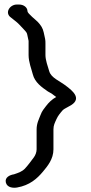

<svg xmlns="http://www.w3.org/2000/svg" viewBox="-20 -714 410 869"><path d="M66.3 -693.5H56.3C23.3 -693.5 0 -655 29.6 -634.6L47.7 -620.2C54.3 -614.9 60.9 -609.8 67.5 -602.6L89.9 -578.7C99.3 -568.6 101.6 -565.5 103.4 -556.9L109.4 -528.9V-465C109.4 -432.6 122.5 -401.5 128.5 -377.5C137.5 -341.3 169.7 -318.6 196.1 -300.5C196.4 -300.3 196.8 -300 197.2 -299.8L214.1 -290.2C220.6 -285.7 228.1 -279.9 234.3 -274.9C215.3 -264.6 199.7 -249.2 187.9 -233.4C180.5 -223.7 169.4 -210.9 163.8 -194.4C156.7 -175.6 145.7 -156.3 145.7 -128V-38C145.7 -25.1 140.3 -11.3 132.9 -1.4C120.3 15.4 108 32.7 92.4 49.6C82.2 60.7 65.7 67.6 43.4 74.9C25.9 77.4 0.1 88.2 6.6 112.6C12.9 136.1 40.8 137.5 57.2 134.7C114.1 124.8 147.8 94.7 174.3 62.9C194.7 38.4 221.9 6.5 221.9 -38V-128C221.9 -147.2 227.8 -157.6 236 -175.7C242.3 -189.8 252.9 -202.9 264.9 -216.3C271.8 -222.6 289.7 -230.3 302.2 -238.2C352.1 -269.7 304.4 -305.2 283.6 -321.8C249.1 -349.4 212.2 -360 202.7 -391.9C196 -414.6 185.7 -441.8 185.7 -465V-518C185.7 -524.6 185.6 -531.7 184.2 -538.1L177.9 -567.1C173.5 -587.5 165.3 -599 151.4 -614.4C144.7 -621.8 104.4 -653.1 104.4 -663C104.4 -680.2 87.7 -693.5 66.3 -693.5Z"/></svg>

Font: CiSf OpenHand
Style: BdExt
Weight: 400
Foundry: Cannot Into Space Fonts
Version: Version 0.7892